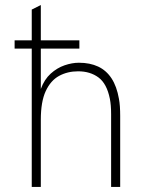

<svg xmlns="http://www.w3.org/2000/svg" viewBox="-20 -742 595 762"><path d="M106 0V-549H38V-582H106V-704L142 -722V-582H295V-549H142V-389Q156 -427 181.2 -449.8Q206.5 -472.5 236.2 -482.8Q266 -493 293 -493Q337 -493 369.5 -477.8Q402 -462.5 422.8 -430.8Q443.5 -399 452 -350Q454.5 -337.5 455.8 -319.5Q457 -301.5 457 -282V0H421V-289Q421 -325 416 -350Q404 -410 371 -434.5Q338 -459 290 -459Q248 -459 214.5 -440.8Q181 -422.5 161.5 -380.5Q142 -338.5 142 -267V0Z"/></svg>

Font: Overpass Thin
Style: Regular
Weight: 250
Designer: Delve Withrington, Dave Bailey, Thomas Jockin
Foundry: Delve Fonts LLC
Version: Version 4.000